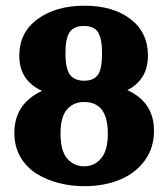

<svg xmlns="http://www.w3.org/2000/svg" viewBox="-20 -636 584 666"><path d="M272.9 -616.2Q371.6 -616.2 432.4 -570.1Q493.2 -523.9 493.2 -442.9Q493.2 -360.4 421.9 -323.2Q514.2 -281.7 514.2 -182.1Q514.2 -123.5 482.4 -79.6Q450.7 -35.6 396.2 -12.9Q341.8 9.8 272.9 9.8Q226.1 9.8 183.6 -1.2Q141.1 -12.2 106.2 -33.9Q71.3 -55.7 50.5 -92Q29.8 -128.4 29.8 -174.8Q29.8 -276.4 126 -320.8Q46.9 -356.4 46.9 -442.9Q46.9 -523.4 110.4 -569.8Q173.8 -616.2 272.9 -616.2ZM334 -451.2Q334 -502 320.1 -523.9Q306.2 -545.9 271 -545.9Q235.8 -545.9 221.4 -523.9Q207 -502 207 -453.1Q207 -396.5 223.1 -376.2Q239.3 -356 272 -356Q304.7 -356 319.3 -376Q334 -396 334 -451.2ZM354 -172.9Q354 -282.2 272 -282.2Q233.9 -282.2 211.9 -255.9Q189.9 -229.5 189.9 -172.9Q189.9 -112.3 213.4 -85.7Q236.8 -59.1 272 -59.1Q307.1 -59.1 330.6 -86.4Q354 -113.8 354 -172.9Z"/></svg>

Font: Wesal
Style: Regular
Weight: 900
Designer: Ahmed zaza
Foundry: Ahmed zaza
Version: Version 2.01